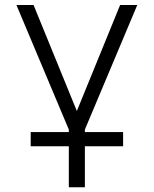

<svg xmlns="http://www.w3.org/2000/svg" viewBox="-20 -538 626 782"><path d="M105 57.6H260.3V224.6H325.7V57.6H481.4V0H325.7V-10.3L539.1 -517.6H469.2L293 -85.9L116.7 -517.6H46.9L260.3 -10.3V0H105Z"/></svg>

Font: Cascadia Mono NF Light
Style: Regular
Weight: 300
Monospace: yes
Designer: Aaron Bell
Foundry: Saja Typeworks
Version: Version 2404.023